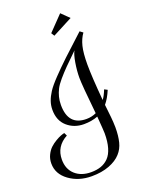

<svg xmlns="http://www.w3.org/2000/svg" viewBox="-227 -1078 902 1190"><g transform="rotate(-20 223.5 -483.5)"><path d="M330.6 -198.2Q330.6 -213.4 322.8 -311Q281.2 -294.9 230.5 -294.9Q166 -294.9 120.8 -334.5Q75.7 -374 75.7 -444.8Q75.7 -474.1 85 -501Q94.2 -527.8 112.8 -556.6Q131.3 -585.4 172.9 -628.9Q214.4 -672.4 264.2 -719.5Q314 -766.6 400.4 -845.2L420.4 -830.1Q397.5 -798.8 386.5 -754.6Q375.5 -710.4 375.5 -634.8Q375.5 -555.7 389.6 -396Q406.2 -418.5 420.4 -455.1L440.4 -444.8Q419.4 -394.5 392.6 -362.8Q394.5 -345.2 397.5 -318.4Q400.4 -291.5 401.9 -277.6Q403.3 -263.7 404.5 -244.9Q405.8 -226.1 405.8 -210Q405.8 -153.8 395.5 -113.5Q385.3 -73.2 359.4 -44.9Q331.5 -13.2 281.2 5.9Q231 24.9 165.5 24.9Q79.6 24.9 17.6 -20.3Q-44.4 -65.4 -44.4 -134.8Q-44.4 -164.6 -32 -190.2Q-19.5 -215.8 -2.4 -231.7Q14.6 -247.6 35.9 -260Q57.1 -272.5 71.3 -277.8Q85.4 -283.2 95.7 -285.2L105.5 -265.1Q25.4 -221.7 25.4 -134.8Q25.4 -72.3 65.4 -36.1Q105.5 0 170.4 0Q207.5 0 235.8 -10Q264.2 -20 285.9 -42.2Q307.6 -64.5 319.1 -103.8Q330.6 -143.1 330.6 -198.2ZM330.6 -745.1Q279.3 -695.8 250.7 -666.7Q222.2 -637.7 196.5 -607.7Q170.9 -577.6 159.7 -555.2Q148.4 -532.7 142.1 -508.3Q135.7 -483.9 135.7 -455.1Q135.7 -319.8 255.4 -319.8Q290 -319.8 320.8 -334Q300.8 -527.8 300.8 -575.2Q300.8 -620.1 309.3 -671.9Q317.9 -723.6 330.6 -745.1ZM244.6 -873 231.4 -894 325.7 -991.7 376.5 -941.9Z"/></g></svg>

Font: Rochester
Style: Regular
Weight: 400
Designer: Gillian Fisher
Foundry: Font Diner, Inc DBA Sideshow
Version: Version 1.005